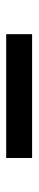

<svg xmlns="http://www.w3.org/2000/svg" viewBox="221 -613 122 604"><g transform="rotate(-90 282.0 -311.0)"><path d="M476.5 -352.5V-271H87V-352.5Z"/></g></svg>

Font: Merriweather 48pt
Style: Bold
Weight: 700
Version: Version 2.100